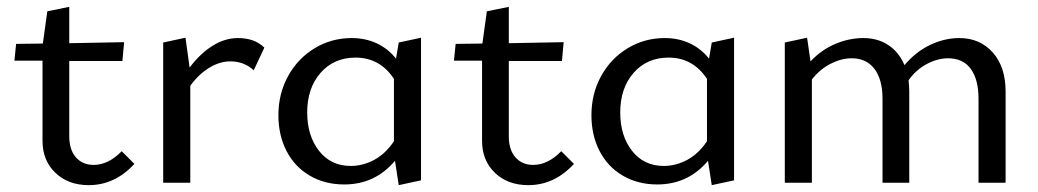

<svg xmlns="http://www.w3.org/2000/svg" viewBox="-20 -533 3027 560"><path d="M372 -55Q315 7 239 7Q179 7 141.5 -29Q104 -65 104 -122V-356H22L27 -405L105 -406L118 -500L182 -513V-407L342 -410L337 -355H182V-136Q182 -96 201.5 -74Q221 -52 253 -52Q296 -52 335 -92Z M751 -394 720 -328Q692 -354 652 -354Q621 -354 590.5 -335.5Q560 -317 535 -283V0H456V-409L521 -423L533 -336Q564 -377 600 -399.5Q636 -422 674 -422Q723 -422 751 -394Z M1208 -423V-7L1143 7L1132 -64Q1074 5 984 5Q927 5 883 -21Q839 -47 815.5 -93Q792 -139 792 -197Q792 -260 820.5 -311.5Q849 -363 898 -392.5Q947 -422 1006 -422Q1046 -422 1079 -406.5Q1112 -391 1135 -362L1143 -409ZM1129 -121V-303Q1088 -365 1017 -365Q954 -365 915 -320.5Q876 -276 876 -205Q876 -137 910.5 -93Q945 -49 1003 -49Q1038 -49 1071 -66.5Q1104 -84 1129 -121Z M1654 -55Q1597 7 1521 7Q1461 7 1423.5 -29Q1386 -65 1386 -122V-356H1304L1309 -405L1387 -406L1400 -500L1464 -513V-407L1624 -410L1619 -355H1464V-136Q1464 -96 1483.5 -74Q1503 -52 1535 -52Q1578 -52 1617 -92Z M2121 -423V-7L2056 7L2045 -64Q1987 5 1897 5Q1840 5 1796 -21Q1752 -47 1728.5 -93Q1705 -139 1705 -197Q1705 -260 1733.5 -311.5Q1762 -363 1811 -392.5Q1860 -422 1919 -422Q1959 -422 1992 -406.5Q2025 -391 2048 -362L2056 -409ZM2042 -121V-303Q2001 -365 1930 -365Q1867 -365 1828 -320.5Q1789 -276 1789 -205Q1789 -137 1823.5 -93Q1858 -49 1916 -49Q1951 -49 1984 -66.5Q2017 -84 2042 -121Z M2913 -266V0H2834V-245Q2834 -301 2811.5 -332Q2789 -363 2745 -363Q2715 -363 2683.5 -346.5Q2652 -330 2630 -299Q2632 -279 2632 -266V0H2554V-245Q2554 -301 2530.5 -332Q2507 -363 2464 -363Q2434 -363 2402.5 -347Q2371 -331 2348 -301V0H2269V-409L2334 -423L2344 -354Q2376 -388 2416.5 -405Q2457 -422 2498 -422Q2540 -422 2571 -401.5Q2602 -381 2618 -343Q2651 -382 2693 -402Q2735 -422 2778 -422Q2838 -422 2875.5 -380Q2913 -338 2913 -266Z"/></svg>

Font: Ysabeau Infant Medium
Style: Regular
Weight: 500
Designer: Christian Thalmann (Catharsis Fonts)
Version: Version 0.003